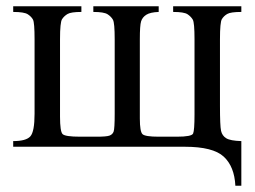

<svg xmlns="http://www.w3.org/2000/svg" viewBox="-20 -467 810 611"><path d="M22 0V-18Q63 -18 76.5 -33Q90 -48 90 -105V-342Q90 -395 85 -404.5Q80 -414 68.5 -421.5Q57 -429 22 -429V-447H239V-429Q206 -429 195 -422.5Q184 -416 177.5 -406Q171 -396 171 -342V-96Q171 -49 179 -40.5Q187 -32 235 -32H288Q319 -32 328.5 -35.5Q338 -39 341.5 -48Q345 -57 345 -105V-342Q345 -394 339.5 -404Q334 -414 322.5 -421.5Q311 -429 277 -429V-447H485V-429Q458 -428 445.5 -420Q433 -412 429 -399Q425 -386 425 -342V-90Q425 -48 433.5 -40Q442 -32 485 -32H543Q590 -32 594.5 -42Q599 -52 599 -103V-342Q599 -395 593.5 -404.5Q588 -414 577 -421.5Q566 -429 531 -429V-447H748V-429Q714 -429 703 -422.5Q692 -416 686 -406Q680 -396 680 -342V-131Q680 -66 683.5 -50.5Q687 -35 700 -27Q713 -19 748 -18V124H729Q726 63 692 31.5Q658 0 568 0Z"/></svg>

Font: New Athena Unicode
Style: Regular
Weight: 400
Designer: J. Rusten 1997; rev. by R. Hancock 2001, 2002, rev. by D. Mastronarde 2002-2021
Foundry: GreekKeys New Athena Unicode
Version: Version 5.008